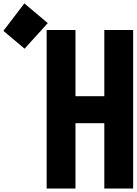

<svg xmlns="http://www.w3.org/2000/svg" viewBox="-103 -1090 790 1110"><path d="M166.7 -916.7H333.3V-533.9H500V-916.7H666.7V0H500V-377.6H333.3V0H166.7ZM173.2 -956.4 39.1 -808.6 -83.3 -911.5 37.8 -1070.3Z"/></svg>

Font: Monoid
Style: Bold
Weight: 700
Width: 4
Designer: Andreas Larsen (@larsenwork)
Version: Version 0.61